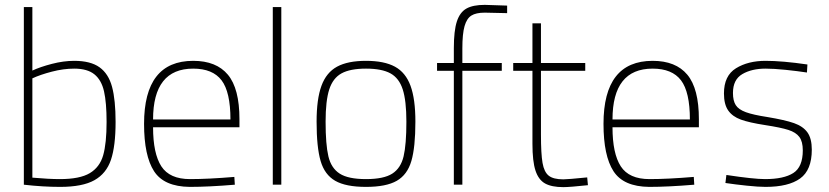

<svg xmlns="http://www.w3.org/2000/svg" viewBox="-20 -759 3405 789"><path d="M78 0V-730H113V-469Q145 -484 193 -496.5Q241 -509 285 -509Q352 -509 389 -482.5Q426 -456 440.5 -402Q455 -348 455 -258Q455 -159 436 -102.5Q417 -46 368 -18.5Q319 9 227 9Q157 9 78 0ZM418 -258Q418 -337 407.5 -383.5Q397 -430 368 -453.5Q339 -477 285 -477Q241 -477 193 -464.5Q145 -452 113 -437V-29Q181 -23 226 -23Q308 -23 349 -47.5Q390 -72 404 -121Q418 -170 418 -258Z M572 -250Q572 -509 774 -509Q869 -509 916.5 -452Q964 -395 964 -269V-236H609Q609 -128 643 -75.5Q677 -23 761 -23Q835 -23 943 -32L945 0Q837 9 760 9Q654 8 613 -55.5Q572 -119 572 -250ZM927 -268Q927 -381 890.5 -429Q854 -477 774 -477Q609 -477 609 -268Z M1101 -730H1136V0H1101Z M1281 -259Q1281 -352 1301 -406.5Q1321 -461 1365 -485Q1409 -509 1484 -509Q1559 -509 1603 -485Q1647 -461 1667 -406.5Q1687 -352 1687 -259Q1687 -154 1670.5 -97.5Q1654 -41 1610.5 -16Q1567 9 1484 9Q1401 9 1357.5 -16Q1314 -41 1297.5 -97.5Q1281 -154 1281 -259ZM1650 -259Q1650 -345 1635 -391.5Q1620 -438 1584.5 -457.5Q1549 -477 1484 -477Q1419 -477 1383.5 -457.5Q1348 -438 1333 -391.5Q1318 -345 1318 -259Q1318 -165 1329.5 -116.5Q1341 -68 1376 -45.5Q1411 -23 1484 -23Q1557 -23 1592 -45.5Q1627 -68 1638.5 -116.5Q1650 -165 1650 -259Z M1845 -468H1776V-500H1845V-561Q1845 -633 1857.5 -671Q1870 -709 1897 -724Q1924 -739 1972 -739Q1989 -739 2064 -736V-705L1972 -707Q1936 -707 1917 -695Q1898 -683 1889 -651.5Q1880 -620 1880 -560V-500H2042V-468H1880V0H1845Z M2168 -168V-468H2089V-500H2168V-663H2203V-500H2385V-468H2203V-206Q2203 -127 2209.5 -89.5Q2216 -52 2235 -37Q2254 -22 2295 -22Q2313 -22 2393 -30L2396 2Q2321 10 2295 10Q2247 10 2220 -5Q2193 -20 2180.5 -58Q2168 -96 2168 -168Z M2460 -250Q2460 -509 2662 -509Q2757 -509 2804.5 -452Q2852 -395 2852 -269V-236H2497Q2497 -128 2531 -75.5Q2565 -23 2649 -23Q2723 -23 2831 -32L2833 0Q2725 9 2648 9Q2542 8 2501 -55.5Q2460 -119 2460 -250ZM2815 -268Q2815 -381 2778.5 -429Q2742 -477 2662 -477Q2497 -477 2497 -268Z M2961 -7 2965 -40Q3077 -23 3124 -23Q3201 -23 3240 -48Q3279 -73 3279 -141Q3279 -177 3265 -196Q3251 -215 3220 -225Q3189 -235 3124 -245Q3059 -255 3024.5 -267.5Q2990 -280 2972.5 -305Q2955 -330 2955 -375Q2955 -448 3004.5 -478.5Q3054 -509 3126 -509Q3195 -509 3298 -494L3296 -461Q3257 -467 3208.5 -472Q3160 -477 3126 -477Q3069 -477 3030.5 -454.5Q2992 -432 2992 -377Q2992 -345 3003.5 -327Q3015 -309 3045 -298Q3075 -287 3134 -278Q3206 -266 3243 -253Q3280 -240 3298 -215Q3316 -190 3316 -144Q3316 -60 3268 -25.5Q3220 9 3126 9Q3097 9 3049 4Q3001 -1 2961 -7Z"/></svg>

Font: Cairo ExtraLight
Style: Regular
Weight: 275
Designer: Mohamed Gaber, Accademia di Belle Arti di Urbino and others
Foundry: Kief Type Foundry, Accademia di Belle Arti di Urbino and others
Version: Version 3.011